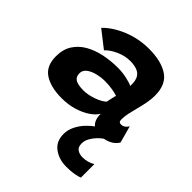

<svg xmlns="http://www.w3.org/2000/svg" viewBox="-216 -677 1079 1079"><g transform="rotate(45 324.0 -137.0)"><path d="M195 8.5Q109 8.5 57.5 -24.8Q6 -58 6 -135.5Q6 -191 30.8 -229.5Q55.5 -268 97.2 -291.5Q139 -315 191.2 -325.8Q243.5 -336.5 298 -336.5Q336.5 -336.5 372.8 -328Q409 -319.5 419 -312.5Q420 -321 419.2 -336Q418.5 -351 414.5 -362Q400.5 -412.5 320 -412.5Q277.5 -412.5 236 -393.2Q194.5 -374 173.5 -350L73 -428.5Q119 -476 192.5 -505.8Q266 -535.5 346.5 -535.5Q444.5 -535.5 500.5 -498.2Q556.5 -461 556.5 -372.5Q556.5 -346 551 -315.8Q545.5 -285.5 537.5 -256Q529.5 -226 523.2 -197.2Q517 -168.5 517 -146Q517 -132 521.8 -127.5Q526.5 -123 536 -123Q561 -123 578 -150.5L605.5 -50Q595.5 -31.5 574.5 -17.5Q553.5 -3.5 524.5 1.5Q509.5 11.5 493.2 28.5Q477 45.5 465.8 66.2Q454.5 87 454.5 108Q454.5 138 472 149.2Q489.5 160.5 513 160.5Q554.5 160.5 587.5 140V247.5Q574 253 549.2 257.8Q524.5 262.5 485.5 262.5Q428 262.5 386.5 232Q345 201.5 345 142.5Q345 110 360 80Q375 50 397 26.2Q419 2.5 440 -12Q412.5 -34 412.5 -85.5Q400 -62.5 368.8 -40.8Q337.5 -19 292.8 -5.2Q248 8.5 195 8.5ZM251 -109Q286.5 -109 327 -123.2Q367.5 -137.5 388.5 -157Q391.5 -172.5 395 -188.8Q398.5 -205 402 -217Q392 -221.5 362.8 -226.8Q333.5 -232 300 -232Q270 -232 239.2 -224.5Q208.5 -217 187.8 -201.5Q167 -186 167 -161.5Q167 -133.5 186.8 -121.2Q206.5 -109 251 -109Z"/></g></svg>

Font: Grandstander
Style: Bold Italic
Weight: 700
Italic angle: -15°
Designer: Tyler Finck
Foundry: Etcetera Type Co
Version: Version 1.200; ttfautohint (v1.8.3)